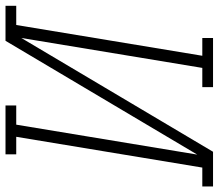

<svg xmlns="http://www.w3.org/2000/svg" viewBox="-82 -708 775 680"><g transform="rotate(-90 305.0 -367.5)"><path d="M-15 0V-38H52L161 -697H99V-735H272V-697H204L98 -56L501 -735H625V-697H557L448 -38H511V0H337V-38H405L511 -679L108 0Z"/></g></svg>

Font: Iosevka Slab XLtExObl
Style: Regular
Weight: 200
Width: 7
Italic angle: -9°
Monospace: yes
Designer: Belleve Invis
Foundry: Belleve Invis
Version: Version 11.1.1; ttfautohint (v1.8.3)